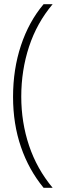

<svg xmlns="http://www.w3.org/2000/svg" viewBox="-20 -734 304 912"><path d="M42 -274Q42 -405 79.5 -518Q117 -631 187 -714H230Q155 -625 118 -512.5Q81 -400 81 -275Q81 -153 118 -42.5Q155 68 230 158H187Q117 73 79.5 -36Q42 -145 42 -274Z"/></svg>

Font: Noto Sans Khmer ExtraCondensed ExtraLight
Style: Regular
Weight: 250
Width: 2
Designer: Danh Hong and the Monotype Design Team
Foundry: Monotype Imaging Inc.
Version: Version 2.004